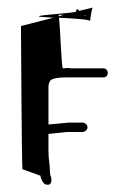

<svg xmlns="http://www.w3.org/2000/svg" viewBox="-20 -518 355 531"><path d="M38 -446C38 -439 40 -74 42 -50L92 -32C92 -25 99 -10 106 -8C126 -2 124 -25 119 -34L118 -45C118 -66 114 -74 114 -102V-148H118L164 -153H208C215 -153 222 -159 222 -166C222 -173 215 -179 208 -179H171L118 -174H114V-273C114 -281 114 -287 118 -293C121 -303 151 -304 166 -304H178H266C273 -304 278 -309 278 -316C278 -323 273 -329 266 -329H178C174 -329 171 -330 167 -330C163 -330 158 -329 154 -329C150 -329 147 -437 143 -469C183 -467 229 -464 229 -460C229 -454 232 -493 237 -497L199 -488C195 -493 192 -496 190 -486C189 -482 88 -477 88 -473V-472C88 -472 104 -470 128 -469ZM142 -477H156L143 -473C143 -475 142 -476 142 -477ZM212 -475C217 -475 219 -474 218 -474C216 -473 214 -474 212 -475ZM238 -498C238 -498 237 -497 237 -497C237 -497 238 -498 238 -498Z"/></svg>

Font: FailCity
Style: Regular
Weight: 400
Version: Version 1